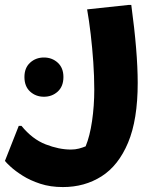

<svg xmlns="http://www.w3.org/2000/svg" viewBox="-59 -498 649 778"><path d="M28 12Q72 66 126 87Q180 108 228 108Q246 108 261 104Q276 100 288 95Q305 54 314 -7.5Q323 -69 323 -135Q323 -189 319 -246.5Q315 -304 308.5 -359.5Q302 -415 294 -460L462 -478H473Q486 -382 492.5 -303Q499 -224 499 -162Q499 -13 460 80Q421 173 352.5 216.5Q284 260 196 260Q145 260 104 246.5Q63 233 33 214Q3 195 -15.5 178Q-34 161 -39 154L17 12ZM119 -106Q86 -106 63 -127Q40 -148 40 -186Q40 -223 63 -244Q86 -265 119 -265Q152 -265 175 -244Q198 -223 198 -186Q198 -148 175 -127Q152 -106 119 -106Z"/></svg>

Font: Kufam
Style: Bold
Weight: 700
Designer: Wael Morcos, Artur Schmal
Foundry: Original Type
Version: Version 1.300; ttfautohint (v1.8.3)